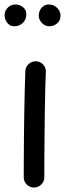

<svg xmlns="http://www.w3.org/2000/svg" viewBox="-40 -795 291 861"><path d="M122.1 -520Q141.1 -519.5 153.8 -505.4Q166.5 -491.2 165.5 -472.2Q164.1 -438.5 162.8 -390.1Q161.6 -341.8 160.9 -286.9Q160.2 -231.9 159.7 -177.7Q159.2 -123.5 158.9 -77.1Q158.7 -30.8 158.7 0Q158.7 19 145 32.5Q131.3 45.9 112.3 45.9Q93.3 45.9 79.8 32.5Q66.4 19 66.4 0Q66.4 -30.8 66.7 -77.4Q66.9 -124 67.4 -178.5Q67.9 -232.9 68.8 -288.1Q69.8 -343.3 71 -392.3Q72.3 -441.4 73.7 -476.6Q74.7 -495.6 88.9 -508.3Q103 -521 122.1 -520ZM231.4 -724.6Q231.4 -703.1 216.3 -690.2Q201.2 -677.2 182.6 -677.2Q161.6 -677.2 147.7 -692.1Q133.8 -707 133.8 -724.1Q133.8 -745.6 146.5 -760.3Q159.2 -774.9 178.2 -774.9Q200.7 -774.9 216.1 -760Q231.4 -745.1 231.4 -724.6ZM78.1 -731.4Q78.1 -708 62.7 -692.6Q47.4 -677.2 23.9 -677.2Q4.4 -677.2 -7.6 -692.9Q-19.5 -708.5 -19.5 -726.1Q-19.5 -746.1 -5.4 -760.5Q8.8 -774.9 29.3 -774.9Q47.4 -774.9 62.7 -763.2Q78.1 -751.5 78.1 -731.4Z"/></svg>

Font: Mikhak-DS2-FD Medium
Style: Regular
Weight: 500
Designer: Amin Abedi
Version: Version 3.4